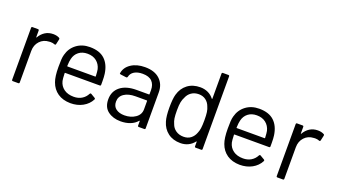

<svg xmlns="http://www.w3.org/2000/svg" viewBox="-61 -1190 2963 1689"><g transform="rotate(20 1420.5 -345.5)"><path d="M341 -498Q349 -494 347 -485L336 -436Q333 -426 323 -430Q306 -437 284 -437L271 -436Q219 -434 185 -397.5Q151 -361 151 -305V-10Q151 0 141 0H90Q80 0 80 -10V-496Q80 -506 90 -506H141Q151 -506 151 -496V-435Q151 -432 152.5 -431.5Q154 -431 155 -433Q176 -470 208.5 -490.5Q241 -511 284 -511Q317 -511 341 -498Z M831 -268V-236Q831 -226 821 -226H498Q494 -226 494 -222Q496 -167 500 -151Q511 -106 547 -80Q583 -54 639 -54Q681 -54 713 -73Q745 -92 763 -127Q769 -136 777 -131L816 -108Q824 -103 820 -94Q795 -46 745 -18.5Q695 9 630 9Q559 8 511 -25Q463 -58 442 -117Q424 -165 424 -255Q424 -297 425.5 -323.5Q427 -350 433 -371Q450 -436 501.5 -475Q553 -514 626 -514Q717 -514 766 -468Q815 -422 827 -338Q831 -310 831 -268ZM502 -358Q496 -337 494 -290Q494 -286 498 -286H757Q761 -286 761 -290Q759 -335 755 -354Q744 -399 710.5 -425.5Q677 -452 626 -452Q577 -452 544.5 -426.5Q512 -401 502 -358Z M1330 -346V-10Q1330 0 1320 0H1269Q1259 0 1259 -10V-51Q1259 -53 1257.5 -54Q1256 -55 1254 -53Q1229 -23 1189 -7.5Q1149 8 1100 8Q1029 8 981 -28Q933 -64 933 -138Q933 -213 987.5 -256.5Q1042 -300 1139 -300H1255Q1259 -300 1259 -304V-342Q1259 -393 1230.5 -422.5Q1202 -452 1142 -452Q1094 -452 1064 -433.5Q1034 -415 1027 -382Q1024 -372 1015 -373L961 -380Q950 -382 952 -388Q960 -444 1012 -479Q1064 -514 1142 -514Q1232 -514 1281 -468Q1330 -422 1330 -346ZM1259 -162V-240Q1259 -244 1255 -244H1150Q1084 -244 1044 -217Q1004 -190 1004 -142Q1004 -98 1034.5 -75.5Q1065 -53 1114 -53Q1173 -53 1216 -82.5Q1259 -112 1259 -162Z M1802 -700H1853Q1863 -700 1863 -690V-10Q1863 0 1853 0H1802Q1792 0 1792 -10V-52Q1792 -54 1790.5 -54.5Q1789 -55 1787 -53Q1765 -24 1732.5 -8Q1700 8 1660 8Q1590 8 1542.5 -28Q1495 -64 1477 -126Q1463 -171 1463 -253Q1463 -336 1475 -377Q1493 -441 1541 -477.5Q1589 -514 1660 -514Q1699 -514 1732 -498.5Q1765 -483 1787 -454Q1789 -452 1790.5 -452.5Q1792 -453 1792 -455V-690Q1792 -700 1802 -700ZM1791 -253Q1791 -301 1787 -328.5Q1783 -356 1773 -377Q1761 -411 1733.5 -431.5Q1706 -452 1668 -452Q1628 -452 1599 -432Q1570 -412 1557 -379Q1545 -357 1539.5 -329.5Q1534 -302 1534 -253Q1534 -206 1538 -179.5Q1542 -153 1552 -132Q1564 -96 1594.5 -75Q1625 -54 1667 -54Q1707 -54 1734 -75Q1761 -96 1774 -131Q1783 -151 1787 -178Q1791 -205 1791 -253Z M2416 -268V-236Q2416 -226 2406 -226H2083Q2079 -226 2079 -222Q2081 -167 2085 -151Q2096 -106 2132 -80Q2168 -54 2224 -54Q2266 -54 2298 -73Q2330 -92 2348 -127Q2354 -136 2362 -131L2401 -108Q2409 -103 2405 -94Q2380 -46 2330 -18.5Q2280 9 2215 9Q2144 8 2096 -25Q2048 -58 2027 -117Q2009 -165 2009 -255Q2009 -297 2010.5 -323.5Q2012 -350 2018 -371Q2035 -436 2086.5 -475Q2138 -514 2211 -514Q2302 -514 2351 -468Q2400 -422 2412 -338Q2416 -310 2416 -268ZM2087 -358Q2081 -337 2079 -290Q2079 -286 2083 -286H2342Q2346 -286 2346 -290Q2344 -335 2340 -354Q2329 -399 2295.5 -425.5Q2262 -452 2211 -452Q2162 -452 2129.5 -426.5Q2097 -401 2087 -358Z M2818 -498Q2826 -494 2824 -485L2813 -436Q2810 -426 2800 -430Q2783 -437 2761 -437L2748 -436Q2696 -434 2662 -397.5Q2628 -361 2628 -305V-10Q2628 0 2618 0H2567Q2557 0 2557 -10V-496Q2557 -506 2567 -506H2618Q2628 -506 2628 -496V-435Q2628 -432 2629.5 -431.5Q2631 -431 2632 -433Q2653 -470 2685.5 -490.5Q2718 -511 2761 -511Q2794 -511 2818 -498Z"/></g></svg>

Font: Barlow
Style: Regular
Weight: 400
Designer: Jeremy Tribby
Foundry: Tribby Type
Version: Version 1.408;December 10, 2018;FontCreator 11.5.0.2430 64-b